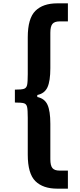

<svg xmlns="http://www.w3.org/2000/svg" viewBox="-20 -873 481 1148"><path d="M146 52V-168Q146 -216 142 -233.5Q138 -251 123.5 -255.5Q109 -260 69 -260V-337Q109 -337 123.5 -342Q138 -347 142 -364.5Q146 -382 146 -430V-650Q146 -763 191.5 -808Q237 -853 322 -853H386V-745H336Q306 -745 293.5 -730Q281 -715 281 -677V-465Q281 -389 264 -351.5Q247 -314 203 -305V-293Q247 -284 264 -246.5Q281 -209 281 -133V79Q281 117 293.5 132Q306 147 336 147H386V255H322Q237 255 191.5 210Q146 165 146 52Z"/></svg>

Font: Be Vietnam ExtraBold
Style: Regular
Weight: 800
Designer: Gabriel Lam
Foundry: TypeRant
Version: Version 4.000